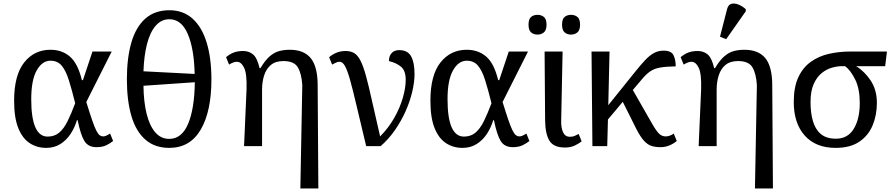

<svg xmlns="http://www.w3.org/2000/svg" viewBox="-20 -828 5064 1088"><path d="M242 10Q189 10 148 -17Q107 -44 83.5 -102.5Q60 -161 60 -257Q60 -402 117 -474Q174 -546 266 -546Q331 -546 376 -507.5Q421 -469 444 -374H450L504 -536H613L469 -250Q489 -185 502.5 -146Q516 -107 526 -87.5Q536 -68 545 -61.5Q554 -55 564 -55Q575 -55 585 -60.5Q595 -66 604 -71L621 -29Q605 -16 582.5 -5Q560 6 527 6Q480 6 458.5 -28.5Q437 -63 420 -147H416Q403 -104 379.5 -68.5Q356 -33 321.5 -11.5Q287 10 242 10ZM250 -54Q289 -54 315.5 -76.5Q342 -99 363 -141.5Q384 -184 406 -243Q387 -320 370 -374Q353 -428 329.5 -456Q306 -484 266 -484Q219 -484 188 -429Q157 -374 157 -266Q157 -54 250 -54Z M939 10Q857 10 803.5 -37Q750 -84 724.5 -171Q699 -258 699 -379Q699 -500 724.5 -587.5Q750 -675 803.5 -722.5Q857 -770 940 -770Q1018 -770 1071 -722.5Q1124 -675 1151 -587Q1178 -499 1178 -378Q1178 -197 1117.5 -93.5Q1057 10 939 10ZM1083 -409Q1080 -552 1044 -635.5Q1008 -719 940 -719Q894 -719 862 -682Q830 -645 813 -578.5Q796 -512 793 -424ZM939 -41Q1010 -41 1046 -126.5Q1082 -212 1084 -362L793 -342Q794 -252 810.5 -184.5Q827 -117 859 -79Q891 -41 939 -41Z M1682 240 1693 -345Q1689 -410 1668 -446Q1647 -482 1586 -482Q1541 -482 1514.5 -459.5Q1488 -437 1476.5 -400Q1465 -363 1465 -320V0H1363L1377 -320Q1380 -409 1363.5 -443.5Q1347 -478 1322 -478Q1304 -478 1278 -462L1261 -504Q1281 -521 1303.5 -530Q1326 -539 1358 -539Q1390 -539 1413.5 -520Q1437 -501 1451 -442H1456Q1482 -486 1508 -508.5Q1534 -531 1562 -538.5Q1590 -546 1622 -546Q1701 -546 1740 -499.5Q1779 -453 1780 -350L1784 240Z M2055 0Q2022 -137 2000.5 -229Q1979 -321 1963.5 -376Q1948 -431 1934.5 -454.5Q1921 -478 1905 -478Q1895 -478 1885.5 -474Q1876 -470 1862 -462L1845 -504Q1887 -539 1938 -539Q1968 -539 1988 -526.5Q2008 -514 2023.5 -483Q2039 -452 2054 -397.5Q2069 -343 2087.5 -258.5Q2106 -174 2134 -55Q2181 -102 2213.5 -159Q2246 -216 2262.5 -273Q2279 -330 2279 -375Q2279 -427 2253.5 -449Q2228 -471 2184 -482Q2184 -511 2199.5 -527.5Q2215 -544 2242 -544Q2290 -544 2309.5 -509Q2329 -474 2329 -409Q2329 -363 2316 -308Q2303 -253 2278 -197Q2253 -141 2217.5 -90Q2182 -39 2137 0Z M2601 10Q2548 10 2507 -17Q2466 -44 2442.5 -102.5Q2419 -161 2419 -257Q2419 -402 2476 -474Q2533 -546 2625 -546Q2690 -546 2735 -507.5Q2780 -469 2803 -374H2809L2863 -536H2972L2828 -250Q2848 -185 2861.5 -146Q2875 -107 2885 -87.5Q2895 -68 2904 -61.5Q2913 -55 2923 -55Q2934 -55 2944 -60.5Q2954 -66 2963 -71L2980 -29Q2964 -16 2941.5 -5Q2919 6 2886 6Q2839 6 2817.5 -28.5Q2796 -63 2779 -147H2775Q2762 -104 2738.5 -68.5Q2715 -33 2680.5 -11.5Q2646 10 2601 10ZM2609 -54Q2648 -54 2674.5 -76.5Q2701 -99 2722 -141.5Q2743 -184 2765 -243Q2746 -320 2729 -374Q2712 -428 2688.5 -456Q2665 -484 2625 -484Q2578 -484 2547 -429Q2516 -374 2516 -266Q2516 -54 2609 -54Z M3182 8Q3117 8 3093.5 -30.5Q3070 -69 3069 -145L3066 -536H3168L3160 -142Q3159 -105 3170.5 -79Q3182 -53 3209 -53Q3226 -53 3236 -57.5Q3246 -62 3259 -69L3276 -27Q3263 -16 3238.5 -4Q3214 8 3182 8ZM3216 -632Q3194 -632 3179.5 -644.5Q3165 -657 3165 -688Q3165 -720 3179.5 -732Q3194 -744 3216 -744Q3237 -744 3252 -732Q3267 -720 3267 -688Q3267 -657 3252 -644.5Q3237 -632 3216 -632ZM3026 -632Q3004 -632 2989.5 -644.5Q2975 -657 2975 -688Q2975 -720 2989.5 -732Q3004 -744 3026 -744Q3047 -744 3062 -732Q3077 -720 3077 -688Q3077 -657 3062 -644.5Q3047 -632 3026 -632Z M3337 0 3332 -536H3434L3427 -232L3579 -421Q3611 -461 3636 -487.5Q3661 -514 3685.5 -527.5Q3710 -541 3741 -541Q3783 -541 3796 -516Q3809 -491 3809 -452Q3755 -451 3722.5 -445.5Q3690 -440 3667.5 -425.5Q3645 -411 3621 -383L3566 -318L3677 -124Q3702 -81 3717.5 -68Q3733 -55 3752 -55Q3775 -55 3798 -71L3815 -29Q3772 6 3723 6Q3696 6 3673.5 -0.5Q3651 -7 3630 -29.5Q3609 -52 3585 -99L3509 -251L3425 -151L3421 0Z M4258 240 4269 -345Q4265 -410 4244 -446Q4223 -482 4162 -482Q4117 -482 4090.5 -459.5Q4064 -437 4052.5 -400Q4041 -363 4041 -320V0H3939L3953 -320Q3956 -409 3939.5 -443.5Q3923 -478 3898 -478Q3880 -478 3854 -462L3837 -504Q3857 -521 3879.5 -530Q3902 -539 3934 -539Q3966 -539 3989.5 -520Q4013 -501 4027 -442H4032Q4058 -486 4084 -508.5Q4110 -531 4138 -538.5Q4166 -546 4198 -546Q4277 -546 4316 -499.5Q4355 -453 4356 -350L4360 240ZM4095 -606 4060 -620 4100 -776Q4107 -802 4125 -806.5Q4143 -811 4165 -802Q4187 -793 4206 -776V-764Z M4715 10Q4603 10 4540.5 -59.5Q4478 -129 4478 -250Q4478 -335 4504 -390.5Q4530 -446 4575 -478Q4620 -510 4677.5 -523Q4735 -536 4798 -536H5006L4996 -453H4831Q4878 -425 4913.5 -372Q4949 -319 4949 -245Q4949 -176 4925 -118Q4901 -60 4849.5 -25Q4798 10 4715 10ZM4717 -42Q4784 -42 4818 -98Q4852 -154 4852 -245Q4852 -324 4826.5 -376.5Q4801 -429 4769 -453H4749Q4725 -453 4694.5 -444.5Q4664 -436 4636.5 -414Q4609 -392 4591 -352Q4573 -312 4573 -249Q4573 -189 4586.5 -142Q4600 -95 4631.5 -68.5Q4663 -42 4717 -42Z"/></svg>

Font: NotoSerif-Regular
Style: Regular
Weight: 400
Designer: Monotype Design Team
Foundry: Monotype Imaging Inc.
Version: Version 2.007; ttfautohint (v1.8) -l 8 -r 50 -G 200 -x 14 -D